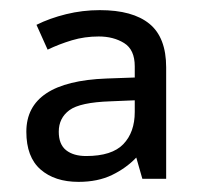

<svg xmlns="http://www.w3.org/2000/svg" viewBox="-20 -742 397 379"><path d="M177 -722Q242 -722 275 -695Q308 -668 308 -609V-389H261L249 -431Q229 -410 201 -396.5Q173 -383 135 -383Q88 -383 60 -407.5Q32 -432 32 -482Q32 -581 190 -587L246 -589V-611Q246 -644 225 -657Q204 -670 175 -670Q147 -670 122 -662.5Q97 -655 74 -644L52 -693Q78 -706 110.5 -714Q143 -722 177 -722ZM198 -542Q138 -540 117 -524.5Q96 -509 96 -482Q96 -457 110.5 -445.5Q125 -434 150 -434Q201 -434 223.5 -457.5Q246 -481 246 -521V-544Z"/></svg>

Font: Noto Sans Ogham
Style: Regular
Weight: 400
Designer: Monotype Design Team
Foundry: Monotype Imaging Inc.
Version: Version 2.001; ttfautohint (v1.8.4.7-5d5b)